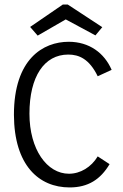

<svg xmlns="http://www.w3.org/2000/svg" viewBox="-20 -811 540 841"><path d="M145 -655 268 -726 398 -656 428 -692 277 -791H255L112 -693ZM285 10C366 10 420 -25 460 -92L408 -126C380 -79 332 -50 282 -50C186 -50 109 -156 109 -313C109 -476 174 -572 279 -572C326 -572 371 -553 408 -477L469 -505C437 -579 371 -628 281 -628C169 -628 41 -553 41 -308C42 -87 150 10 285 10Z"/></svg>

Font: Inconsolata
Style: Regular
Weight: 400
Monospace: yes
Designer: Raph Levien, Cyreal, Brenton Simpson
Foundry: Raph Levien, Cyreal, Google
Version: Version 3.100